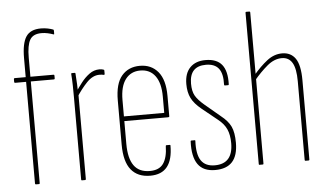

<svg xmlns="http://www.w3.org/2000/svg" viewBox="-49 -769 1457 854"><g transform="rotate(-5 679.0 -341.5)"><path d="M79 0Q75 0 75 -4V-458H26Q22 -458 22 -462V-475Q22 -479 26 -479H75V-564Q75 -630 94.5 -659.5Q114 -689 161 -689Q177 -689 191.5 -686Q206 -683 216 -679Q218 -677 218 -674V-661Q218 -659 217.5 -658Q217 -657 214 -658Q203 -662 189.5 -665Q176 -668 162 -668Q124 -668 110 -643.5Q96 -619 96 -564V-479H199Q203 -479 203 -475V-462Q203 -458 199 -458H96V-4Q96 0 93 0Z M284 0Q281 0 281 -4V-368Q281 -395 280.5 -422.5Q280 -450 278 -474Q277 -479 281 -479H294Q297 -479 297 -475Q299 -452 300 -426.5Q301 -401 301 -387L302 -383V-4Q302 0 298 0ZM296 -369 294 -394Q306 -412 322.5 -433.5Q339 -455 359.5 -470Q380 -485 404 -485Q416 -485 423 -482Q425 -481 425.5 -480.5Q426 -480 426 -477Q426 -473 426 -469.5Q426 -466 426 -463Q426 -458 421 -459Q418 -460 413 -460.5Q408 -461 402 -461Q372 -461 345 -432.5Q318 -404 296 -369Z M589 6Q533 6 503.5 -30.5Q474 -67 474 -143V-340Q474 -415 504 -450Q534 -485 585 -485Q636 -485 666 -449Q696 -413 696 -341V-250Q696 -246 691 -246H495V-144Q495 -80 518 -47.5Q541 -15 589 -15Q631 -15 649.5 -41.5Q668 -68 669 -119Q669 -123 672 -123H687Q690 -123 690 -120Q690 -57 665 -25.5Q640 6 589 6ZM495 -267H675V-340Q675 -400 651.5 -432Q628 -464 585 -464Q543 -464 519 -432.5Q495 -401 495 -340Z M879 6Q826 6 802 -28Q778 -62 781 -130Q781 -134 784 -134H800Q802 -134 802 -131Q799 -71 818 -43Q837 -15 879 -15Q960 -15 960 -107Q960 -144 948.5 -169.5Q937 -195 910 -216L842 -271Q810 -297 797 -323Q784 -349 784 -386Q784 -434 809 -459.5Q834 -485 878 -485Q928 -485 951 -456.5Q974 -428 972 -369Q972 -365 969 -365H954Q953 -365 952 -366Q951 -367 951 -369Q953 -418 935 -441Q917 -464 878 -464Q805 -464 805 -386Q805 -352 816.5 -332Q828 -312 855 -289L924 -231Q956 -206 968.5 -179.5Q981 -153 981 -107Q981 -50 955.5 -22Q930 6 879 6Z M1282 0Q1279 0 1279 -4V-355Q1279 -412 1263.5 -438Q1248 -464 1217 -464Q1183 -464 1151.5 -437.5Q1120 -411 1090 -375V-399Q1121 -436 1152.5 -460.5Q1184 -485 1220 -485Q1259 -485 1279.5 -455.5Q1300 -426 1300 -358V-4Q1300 0 1296 0ZM1076 0Q1074 0 1074 -4V-679Q1074 -683 1077 -683H1091Q1095 -683 1095 -679V-4Q1095 0 1092 0Z"/></g></svg>

Font: Sofia Sans Extra Condensed Thin
Style: Regular
Weight: 250
Version: Version 4.100